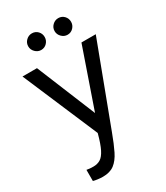

<svg xmlns="http://www.w3.org/2000/svg" viewBox="-223 -781 953 1103"><g transform="rotate(-30 253.5 -229.0)"><path d="M122 230Q106 230 87.5 227.5Q69 225 59 222V148Q68 150 79.5 151Q91 152 104 152Q130 152 150 140Q170 128 187 94.5Q204 61 221 -3L9 -500H105L265 -110L400 -500H495L294 34Q270 99 248.5 142.5Q227 186 198 208Q169 230 122 230ZM354 -578Q332 -578 315.5 -594.5Q299 -611 299 -633Q299 -656 315.5 -672Q332 -688 354 -688Q377 -688 392.5 -672Q408 -656 408 -633Q408 -611 392.5 -594.5Q377 -578 354 -578ZM179 -578Q157 -578 140.5 -594.5Q124 -611 124 -633Q124 -656 140.5 -672Q157 -688 179 -688Q202 -688 217.5 -672Q233 -656 233 -633Q233 -611 217.5 -594.5Q202 -578 179 -578Z"/></g></svg>

Font: Inclusive Sans
Style: Regular
Weight: 400
Designer: Olivia King
Foundry: Olivia King
Version: Version 2.004